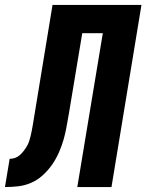

<svg xmlns="http://www.w3.org/2000/svg" viewBox="-62 -755 591 775"><path d="M-42 0 -23 -114Q-12 -114 -1.5 -117.5Q9 -121 17.5 -128.5Q26 -136 33 -145Q40 -154 46 -164Q52 -174 55.5 -184.5Q59 -195 61.5 -205.5Q64 -216 66 -226.5Q68 -237 70 -248L150 -735H509L388 0H250L353 -621H270L216 -296Q211 -269 206.5 -243Q202 -217 194.5 -191Q187 -165 175.5 -139Q164 -113 148 -90Q132 -67 110.5 -47.5Q89 -28 63.5 -17Q38 -6 11 -3Q-16 0 -42 0Z"/></svg>

Font: Iosevka SS18 Heavy
Style: Italic
Weight: 900
Italic angle: -9°
Monospace: yes
Designer: Belleve Invis
Foundry: Belleve Invis
Version: Version 25.1.1; ttfautohint (v1.8.4)